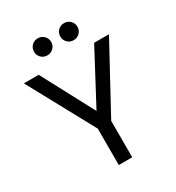

<svg xmlns="http://www.w3.org/2000/svg" viewBox="-218 -1072 1101 1202"><g transform="rotate(-30 332.5 -470.5)"><path d="M381 0H284V-263L25 -740H132L350 -330H315L533 -740H640L381 -263ZM431 -818Q404 -818 386.5 -836Q369 -854 369 -879Q369 -905 386.5 -923Q404 -941 431 -941Q457 -941 475 -923Q493 -905 493 -879Q493 -854 475 -836Q457 -818 431 -818ZM241 -818Q214 -818 196.5 -836Q179 -854 179 -879Q179 -905 196.5 -923Q214 -941 241 -941Q267 -941 285 -923Q303 -905 303 -879Q303 -854 285 -836Q267 -818 241 -818Z"/></g></svg>

Font: Be Vietnam Pro Variable Thin
Style: Regular
Weight: 100
Designer: Lam Bao, Tony Le, Vietanh Nguyen
Foundry: Yellow Type Foundry
Version: Version 1.002